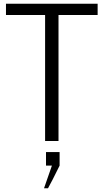

<svg xmlns="http://www.w3.org/2000/svg" viewBox="-20 -760 559 1035"><path d="M217.3 254.9 259.8 132.8H228V59.6H301.3V132.8Q288.1 160.6 264.2 207Q240.2 253.4 238.8 254.9ZM12.2 -679.2V-739.7H506.3V-679.2H295.4V0H223.1V-679.2Z"/></svg>

Font: News Cycle
Style: Regular
Weight: 500
Version: Version 0.5.2